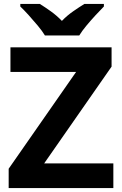

<svg xmlns="http://www.w3.org/2000/svg" viewBox="-20 -954 619 974"><path d="M555 0H24V-98L366 -589H33V-714H546V-616L204 -125H555ZM208 -774Q194 -797 171.5 -824Q149 -851 125.5 -877Q102 -903 83 -921V-934H182Q208 -918 238 -896.5Q268 -875 294 -848Q320 -875 351 -896.5Q382 -918 408 -934H507V-921Q489 -903 465 -877Q441 -851 418.5 -824Q396 -797 382 -774Z"/></svg>

Font: Noto Sans Sinhala UI
Style: Bold
Weight: 700
Designer: Jelle Bosma - Monotype Design Team
Foundry: Monotype Imaging Inc.
Version: Version 2.006; ttfautohint (v1.8.4.7-5d5b)